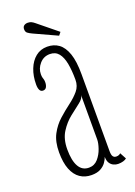

<svg xmlns="http://www.w3.org/2000/svg" viewBox="-129 -695 533 758"><g transform="rotate(-20 137.5 -316.0)"><path d="M121 10Q93.5 10 73 -4Q52.5 -18 41.2 -46.5Q30 -75 30 -118Q30 -163 46 -193Q62 -223 85.8 -244.2Q109.5 -265.5 133.2 -283.2Q157 -301 173 -320Q189 -339 189 -365.5Q189 -404.5 183.5 -433.8Q178 -463 164.8 -479.2Q151.5 -495.5 128 -495.5Q102 -495.5 85 -476Q68 -456.5 68 -432.5Q68 -423 69.5 -418.2Q71 -413.5 72.2 -409.2Q73.5 -405 73.5 -397Q73.5 -385.5 69 -377.2Q64.5 -369 54.5 -369Q45 -369 40.8 -377.5Q36.5 -386 36.5 -401Q36.5 -436.5 47.8 -465Q59 -493.5 79.5 -510Q100 -526.5 128 -526.5Q156 -526.5 176.2 -511.8Q196.5 -497 207.8 -464.5Q219 -432 219 -378V-55.5Q219 -38 223.8 -31.8Q228.5 -25.5 237.5 -25.5Q244.5 -25.5 249 -27.8Q253.5 -30 255.5 -32.5L270 -5.5Q265 -1 255.5 1.8Q246 4.5 234.5 4.5Q224.5 4.5 215 0Q205.5 -4.5 199.5 -14.2Q193.5 -24 193.5 -40Q190 -29.5 181.8 -17.8Q173.5 -6 158.8 2Q144 10 121 10ZM121 -21Q144 -21 159 -38.2Q174 -55.5 181.5 -77.8Q189 -100 189 -114.5V-301Q188 -287 169 -272.5Q150 -258 125.8 -238.8Q101.5 -219.5 83 -190.5Q64.5 -161.5 64.5 -118Q64.5 -70.5 78.8 -45.8Q93 -21 121 -21ZM188 -551 91 -595.5Q79.5 -601 73 -606Q66.5 -611 66.5 -622Q66.5 -632 72.8 -636.8Q79 -641.5 88.5 -641.5Q97.5 -641.5 104 -638.2Q110.5 -635 117 -629.5L198 -563.5Z"/></g></svg>

Font: Imbue Thin
Style: Regular
Weight: 100
Designer: Tyler Finck
Foundry: Etcetera Type Company
Version: Version 1.102